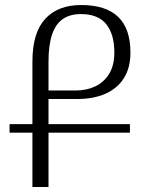

<svg xmlns="http://www.w3.org/2000/svg" viewBox="-20 -744 593 764"><path d="M109 0V-499Q109 -613 159.5 -668.5Q210 -724 303 -724Q401 -724 450 -677Q499 -630 499 -535Q499 -474 473 -433Q447 -392 399.5 -371Q352 -350 286 -350H173V0ZM282 -384Q325 -384 359.5 -400.5Q394 -417 414.5 -450.5Q435 -484 435 -535Q435 -608 402.5 -648Q370 -688 302 -688Q258 -688 229.5 -668Q201 -648 187 -606Q173 -564 173 -499V-384ZM18 -216V-250H497V-216Z"/></svg>

Font: Noto Serif Armenian Light
Style: Regular
Weight: 300
Version: Version 2.007